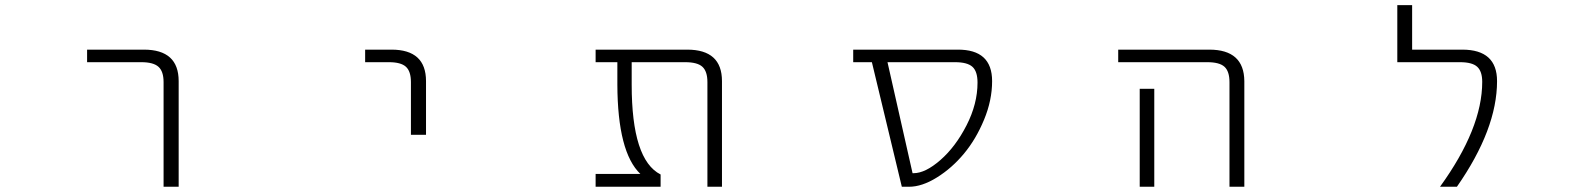

<svg xmlns="http://www.w3.org/2000/svg" viewBox="-20 -712 6040 733"><path d="M312.5 -474.6V-522.5H529.3Q662.1 -522.5 662.1 -402.3V1H604.5V-398.4Q604.5 -439.5 585 -457Q565.4 -474.6 519.5 -474.6Z M1374 -474.6V-522.5H1474.6Q1606.4 -522.5 1606.4 -402.3V-197.3H1548.8V-398.4Q1548.8 -439.5 1529.8 -457Q1510.7 -474.6 1464.8 -474.6Z M2736.3 1H2680.7V-398.4Q2680.7 -439.5 2661.6 -457Q2642.6 -474.6 2595.7 -474.6H2391.6V-388.7Q2391.6 -101.6 2502 -45.9V1H2253.9V-47.9H2424.8Q2337.9 -130.9 2336.9 -388.7V-474.6H2253.9V-522.5H2603.5Q2736.3 -522.5 2736.3 -402.3Z M3368.2 -474.6 3463.9 -50.8H3467.8Q3512.7 -50.8 3570.3 -101.1Q3627.9 -151.4 3669.9 -233.4Q3711.9 -315.4 3711.9 -396.5Q3711.9 -439.5 3692.4 -457Q3672.9 -474.6 3626 -474.6ZM3767.6 -402.3Q3767.6 -329.1 3736.8 -254.9Q3706.1 -180.7 3660.2 -125.5Q3614.3 -70.3 3557.1 -34.7Q3500 1 3450.2 1H3422.9L3308.6 -474.6H3237.3V-522.5H3635.7Q3767.6 -523.4 3767.6 -402.3Z M4249 -474.6V-522.5H4596.7Q4729.5 -522.5 4730.5 -402.3V1H4673.8V-398.4Q4673.8 -439.5 4654.8 -457Q4635.7 -474.6 4588.9 -474.6ZM4386.7 -373V-49.8V1H4331.1V-49.8V-373Z M5562.5 -522.5Q5695.3 -522.5 5695.3 -402.3Q5695.3 -218.8 5542 1H5477.5Q5638.7 -221.7 5638.7 -399.4Q5638.7 -439.5 5619.6 -457Q5600.6 -474.6 5553.7 -474.6H5314.5V-692.4H5371.1V-522.5Z"/></svg>

Font: GenEi Gothic M Light
Style: Regular
Weight: 300
Designer: o_tamon (Modified); [Source Han Sans]
Ryoko NISHIZUKA  (kana & ideographs); Paul D. Hunt (Latin, Greek & Cyrillic); Wenl
Version: Version 1.1a;Original Version 1.004